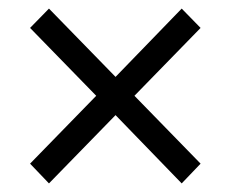

<svg xmlns="http://www.w3.org/2000/svg" viewBox="-20 -553 537 447"><path d="M94 -126 249 -285 403 -126 447 -172 293 -330 447 -488 403 -533 249 -374 94 -533 50 -488 204 -330 50 -172Z"/></svg>

Font: DAIFUKU Sans
Style: Regular
Weight: 400
Designer: Original font ‘Source Han Sans JP’ : Paul D. Hunt
Foundry: Daifuku
Version: Version 1.000